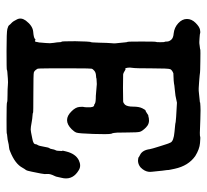

<svg xmlns="http://www.w3.org/2000/svg" viewBox="-43 -567 633 587"><g transform="rotate(90 273.5 -273.5)"><path d="M108 -233Q110 -233 110.5 -260Q111 -287 112 -297Q113 -307 112.5 -310Q112 -313 111.5 -319.5Q111 -326 110.5 -329.5Q110 -333 109.5 -339.5Q109 -346 108 -347Q107 -348 107 -390.5Q107 -433 108 -433.5Q109 -434 109 -447Q109 -460 108 -460.5Q107 -461 107 -467.5Q107 -474 101.5 -480.5Q96 -487 82 -488Q64 -490 51 -502Q38 -514 38 -528.5Q38 -543 50 -555Q62 -567 71 -568.5Q80 -570 81 -569Q82 -568 97 -567Q112 -566 113 -566.5Q114 -567 120.5 -567.5Q127 -568 128.5 -568.5Q130 -569 132.5 -569.5Q135 -570 168 -569.5Q201 -569 202 -568.5Q203 -568 210 -567.5Q217 -567 221 -566.5Q225 -566 234 -565.5Q243 -565 249.5 -564.5Q256 -564 267.5 -565.5Q279 -567 286.5 -567.5Q294 -568 293.5 -568.5Q293 -569 294 -569Q315 -571 345 -569.5Q375 -568 386 -568Q397 -568 398 -569Q399 -570 417.5 -568.5Q436 -567 457 -554Q487 -533 496 -491Q497 -485 498.5 -479Q500 -473 500 -467L502 -452Q502 -449 502.5 -446.5Q503 -444 503.5 -437Q504 -430 505 -422.5Q506 -415 505 -410Q503 -398 492 -387Q479 -376 462 -380Q462 -381 454 -385Q439 -392 436 -415Q435 -420 433.5 -425Q432 -430 430.5 -435Q429 -440 426 -449.5Q423 -459 421.5 -463.5Q420 -468 419 -471Q418 -474 416 -478Q412 -488 383 -490.5Q354 -493 354 -494Q351 -495 294 -498Q273 -494 272.5 -493.5Q272 -493 255 -491.5Q238 -490 235.5 -489Q233 -488 204 -487Q194 -483 191.5 -477.5Q189 -472 189 -421.5Q189 -371 187.5 -362.5Q186 -354 187 -347.5Q188 -341 189.5 -340Q191 -339 192 -341Q203 -334 207.5 -333.5Q212 -333 248.5 -333Q285 -333 290 -333.5Q295 -334 300 -339Q306 -346 306 -364Q306 -382 311 -392Q316 -402 318 -402Q320 -402 326.5 -406.5Q333 -411 333.5 -410.5Q334 -410 341 -412Q358 -415 369.5 -403.5Q381 -392 383 -384.5Q385 -377 385 -349.5Q385 -322 385.5 -315Q386 -308 386.5 -305Q387 -302 387.5 -300.5Q388 -299 389 -297Q391 -286 389.5 -242Q388 -198 385.5 -191Q383 -184 375 -176Q347 -148 320 -176Q308 -188 307 -199.5Q306 -211 307 -213Q308 -215 308 -225Q309 -245 301 -245Q299 -245 297 -247Q293 -250 273 -250L237 -253L220 -252Q220 -251 211 -250.5Q202 -250 196.5 -245.5Q191 -241 190 -237Q189 -233 189 -187.5Q189 -142 189 -107.5Q189 -73 190.5 -71Q192 -69 194.5 -65.5Q197 -62 201.5 -60.5Q206 -59 265.5 -59Q325 -59 325 -58Q325 -57 332.5 -56.5Q340 -56 343 -55.5Q346 -55 352.5 -54Q359 -53 367.5 -51.5Q376 -50 385 -52Q394 -54 402.5 -55.5Q411 -57 411.5 -57.5Q412 -58 415 -59Q418 -60 419.5 -62Q421 -64 421 -66.5Q421 -69 423.5 -72.5Q426 -76 428.5 -91Q431 -106 433 -108Q435 -110 436 -116.5Q437 -123 439 -126.5Q441 -130 441 -134Q441 -138 441.5 -142.5Q442 -147 441 -147.5Q440 -148 443 -159Q450 -188 470 -198Q487 -206 500 -198Q529 -181 525 -152Q524 -145 523.5 -144.5Q523 -144 521.5 -135.5Q520 -127 518 -124Q511 -110 512 -102Q513 -94 510.5 -82Q508 -70 505 -54.5Q502 -39 499.5 -36Q497 -33 493 -26Q481 -3 443 12Q437 15 429.5 15.5Q422 16 414.5 18Q407 20 399.5 20.5Q392 21 390.5 21.5Q389 22 387 22.5Q385 23 345 23Q295 23 293 21.5Q291 20 270.5 20Q250 20 241 19Q232 18 220 19Q208 20 207.5 20Q207 20 200.5 20.5Q194 21 193.5 22Q193 23 135.5 23Q78 23 68.5 20.5Q59 18 57 15Q55 12 50 7.5Q45 3 39 -9.5Q33 -22 43 -36Q59 -57 77 -58.5Q95 -60 98.5 -63.5Q102 -67 103 -65Q104 -63 106 -64Q108 -65 108.5 -70Q109 -75 109.5 -75Q110 -75 110 -79.5Q110 -84 111.5 -97Q113 -110 111 -121.5Q109 -133 109 -139Q109 -145 107.5 -145Q106 -145 106 -187Q107 -231 108 -233Z"/></g></svg>

Font: TT2020 Style E
Style: Regular
Weight: 400
Version: Version 00.2